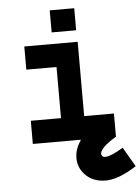

<svg xmlns="http://www.w3.org/2000/svg" viewBox="-62 -761 761 1040"><g transform="rotate(-5 319.0 -240.5)"><path d="M258.2 -126V-404H94V-530H384.2V-126H546V0H94V-126ZM381.4 -712.9V-593H248.2V-712.9ZM345 170.2Q321 135.6 322.7 90.8Q324.4 46 355.5 0.1Q386.6 -45.8 447 -82.4L546 0Q514.2 18.6 492.4 36.8Q470.6 55 462.3 70.4Q454 85.8 461.6 96.8Q466.6 104.4 481.5 103.8Q496.4 103.2 520.1 93.1Q543.8 83 576.8 62.8L638.4 168.4Q536.4 235.6 460.7 231.7Q385 227.8 345 170.2Z"/></g></svg>

Font: Fliege Mono Thin
Style: Regular
Weight: 100
Version: Version 0.020;Glyphs 3.3 (3306)